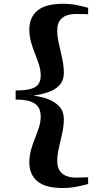

<svg xmlns="http://www.w3.org/2000/svg" viewBox="-20 -828 550 988"><path d="M303 139.5Q214 139.5 172.5 104.8Q131 70 131 8.5Q131 -26 139.8 -57Q148.5 -88 160 -116.5Q171.5 -145 180.5 -172.8Q189.5 -200.5 189.5 -229Q189.5 -253.5 179.5 -273Q169.5 -292.5 141.8 -304Q114 -315.5 60.5 -315.5V-362.5Q114 -362.5 141.8 -371.5Q169.5 -380.5 179.5 -397.8Q189.5 -415 189.5 -439Q189.5 -467.5 180.5 -495.2Q171.5 -523 160 -551.8Q148.5 -580.5 139.8 -611.2Q131 -642 131 -676.5Q131 -739 172.8 -773.8Q214.5 -808.5 304.5 -808.5Q341.5 -808.5 371.5 -802.5Q401.5 -796.5 433.5 -788V-754.5Q425.5 -755.5 413.8 -755.5Q402 -755.5 390.2 -755.8Q378.5 -756 370 -756Q344.5 -756 322.8 -748.5Q301 -741 287.8 -722.2Q274.5 -703.5 274.5 -669.5Q274.5 -641 283 -603.5Q291.5 -566 300 -527Q308.5 -488 308.5 -453.5Q308.5 -413.5 286.2 -389.8Q264 -366 228.2 -353.8Q192.5 -341.5 151.5 -336Q192.5 -331 228.2 -317.5Q264 -304 286.2 -279Q308.5 -254 308.5 -214.5Q308.5 -180.5 300 -142Q291.5 -103.5 283 -66.8Q274.5 -30 274.5 -0.5Q274.5 33 288.2 52Q302 71 324 78.5Q346 86 371.5 86Q380 85.5 391.5 85.2Q403 85 414.5 84.8Q426 84.5 433.5 84V119Q403.5 127 371.5 133.2Q339.5 139.5 303 139.5Z"/></svg>

Font: Merriweather 96pt
Style: Bold
Weight: 700
Version: Version 2.100